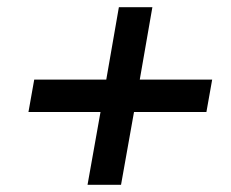

<svg xmlns="http://www.w3.org/2000/svg" viewBox="-20 -612 640 533"><path d="M403 -592H310L275 -391H75L59 -301H259L223 -99H316L352 -301H553L569 -391H368Z"/></svg>

Font: Geom
Style: Italic
Weight: 400
Italic angle: -10°
Version: Version 1.102